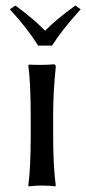

<svg xmlns="http://www.w3.org/2000/svg" viewBox="-20 -663 308 686"><path d="M116.2 -500Q78.6 -561 15.1 -629.9L35.2 -643.1Q104.5 -591.8 141.1 -553.2Q180.2 -593.3 249 -643.1L268.1 -629.9Q200.2 -554.7 166 -500ZM89.8 -234.9Q89.8 -369.6 81.1 -429.2L83 -432.1Q98.1 -431.2 126 -431.2Q153.8 -431.2 169.9 -433.1Q175.8 -433.1 177.5 -431.2Q179.2 -429.2 179.2 -422.9Q169.9 -333.5 169.9 -251V-180.2Q169.9 -71.8 179.2 0L176.8 2.9Q158.2 0 129.9 0Q101.6 0 83 2.9L81.1 0Q89.8 -64.9 89.8 -180.2Z"/></svg>

Font: Linux Biolinum G
Style: Regular
Weight: 400
Designer: Philipp H. Poll
Foundry: Philipp H. Poll
Version: Version 1.1.0 ; ttfautohint (v1.6)